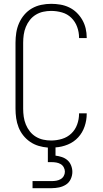

<svg xmlns="http://www.w3.org/2000/svg" viewBox="-20 -763 540 1003"><path d="M150 220V183H250Q262 183 274 181Q286 179 296.5 173Q307 167 313 156.5Q319 146 319 134Q319 122 313 111Q307 100 296.5 94Q286 88 274 86Q262 84 250 84H230V8Q205 6 181.5 -1Q158 -8 137.5 -22Q117 -36 101.5 -55.5Q86 -75 77 -98Q68 -121 64.5 -145.5Q61 -170 61 -195V-540Q61 -566 65 -592Q69 -618 79.5 -642Q90 -666 107 -686Q124 -706 146.5 -719Q169 -732 195 -737.5Q221 -743 247 -743Q271 -743 295 -739Q319 -735 341 -724.5Q363 -714 380.5 -697Q398 -680 410 -659Q422 -638 427.5 -614.5Q433 -591 433 -567V-564H393V-566Q393 -595 383 -622.5Q373 -650 352.5 -670Q332 -690 304 -698Q276 -706 247 -706Q226 -706 205.5 -701.5Q185 -697 167 -686Q149 -675 136 -658.5Q123 -642 115 -622.5Q107 -603 104 -582Q101 -561 101 -540V-195Q101 -174 104 -153Q107 -132 115 -112.5Q123 -93 136 -76.5Q149 -60 167 -49Q185 -38 205.5 -33.5Q226 -29 247 -29Q276 -29 304 -37.5Q332 -46 352.5 -65.5Q373 -85 383 -112.5Q393 -140 393 -169V-171H433V-168Q433 -135 422 -102.5Q411 -70 388.5 -45.5Q366 -21 334.5 -8Q303 5 270 7V50Q287 52 303.5 57.5Q320 63 332.5 74Q345 85 351.5 101.5Q358 118 358 135Q358 154 349.5 172.5Q341 191 324.5 201.5Q308 212 288.5 216Q269 220 250 220Z"/></svg>

Font: Iosevka SS18 Extralight
Style: Regular
Weight: 200
Monospace: yes
Designer: Belleve Invis
Foundry: Belleve Invis
Version: Version 25.1.1; ttfautohint (v1.8.4)